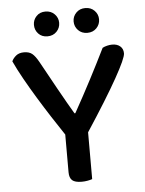

<svg xmlns="http://www.w3.org/2000/svg" viewBox="-55 -836 668 887"><g transform="rotate(-5 278.5 -393.0)"><path d="M534 -568Q534 -546 484 -456.5Q434 -367 337 -219V-2Q329 1 315.5 3.5Q302 6 288 6Q257 6 244 -5.5Q231 -17 231 -43V-218Q204 -258 174 -304.5Q144 -351 115 -398.5Q86 -446 60.5 -491.5Q35 -537 17 -576Q23 -590 37 -601.5Q51 -613 74 -613Q98 -613 112 -601.5Q126 -590 141 -563Q153 -542 172 -507Q191 -472 212 -434.5Q233 -397 252 -363.5Q271 -330 282 -312H286Q308 -352 328 -388.5Q348 -425 366 -460Q384 -495 402 -530Q420 -565 438 -602Q447 -607 459.5 -610Q472 -613 483 -613Q506 -613 520 -601Q534 -589 534 -568ZM248 -735Q248 -711 231.5 -694Q215 -677 189 -677Q163 -677 147 -694Q131 -711 131 -735Q131 -758 147 -775Q163 -792 189 -792Q215 -792 231.5 -775Q248 -758 248 -735ZM433 -735Q433 -711 416.5 -694Q400 -677 374 -677Q348 -677 331.5 -694Q315 -711 315 -735Q315 -758 331.5 -775Q348 -792 374 -792Q400 -792 416.5 -775Q433 -758 433 -735Z"/></g></svg>

Font: Baloo Tammudu 2 Medium
Style: Regular
Weight: 500
Designer: Maithili Shingre, Omkar Shende and Ek Type
Foundry: Ek Type
Version: Version 1.640;hotconv 1.0.111;makeotfexe 2.5.65597; ttfautoh